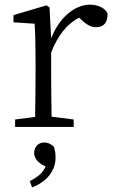

<svg xmlns="http://www.w3.org/2000/svg" viewBox="-20 -546 490 826"><path d="M219 132C219 112 217 101 211 84C198 73 186 67 171 67C142 67 127 88 127 113C127 132 141 155 176 170C165 197 144 215 108 233L118 260C182 236 219 188 219 132ZM45 0H297V-32L202 -44C201 -99 200 -176 200 -227V-320C228 -392 268 -444 321 -470L332 -459C353 -440 371 -429 393 -429C427 -429 443 -449 443 -487C434 -510 403 -526 367 -526C301 -526 234 -469 200 -381L193 -514L180 -523L38 -481V-450L129 -444C132 -395 133 -347 133 -280V-227C133 -176 132 -98 131 -43L45 -32Z"/></svg>

Font: Kiri Minchoo Light
Style: Regular
Weight: 300
Designer: Ryoko NISHIZUKA 西塚涼子 (kana & ideographs); Frank Grießhammer (Latin, Greek & Cyrillic);
akenotsuki.com/eyeben/fonts/ (U+
Foundry: Adobe
akenotsuki.com/eyeben/fonts/
Version: Version 4.002;hotconv 1.0.119;makeotfexe 2.5.65604